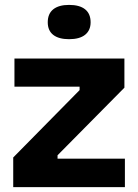

<svg xmlns="http://www.w3.org/2000/svg" viewBox="-20 -764 564 784"><path d="M34 0V-121L305 -396V-410H39V-525H488V-406L215 -130V-116H490V0ZM262 -604Q220 -604 197.5 -621.5Q175 -639 175 -673Q175 -708 197.5 -726Q220 -744 262 -744Q305 -744 327.5 -726Q350 -708 350 -673Q350 -640 327.5 -622Q305 -604 262 -604Z"/></svg>

Font: Bricolage Grotesque 96pt ExtraBold
Style: Bold
Weight: 700
Version: Version 1.001;gftools[0.9.33.dev8+g029e19f]